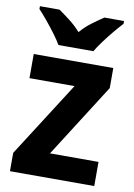

<svg xmlns="http://www.w3.org/2000/svg" viewBox="-86 -915 613 877"><g transform="rotate(10 220.0 -476.0)"><path d="M414 -93H23V-178L246 -527H37V-639H406V-546L189 -205H414ZM141 -699Q129 -720 108.5 -747.5Q88 -775 66 -801.5Q44 -828 27 -846V-859H118Q141 -843 169 -821.5Q197 -800 221 -773Q245 -801 273.5 -822Q302 -843 326 -859H417V-846Q400 -828 378 -801.5Q356 -775 336 -748Q316 -721 303 -699Z"/></g></svg>

Font: Noto Sans Telugu UI SemiCondensed
Style: Bold
Weight: 700
Width: 4
Designer: Jelle Bosma - Monotype Design Team
Foundry: Monotype Imaging Inc.
Version: Version 2.005; ttfautohint (v1.8.4.7-5d5b)